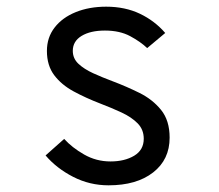

<svg xmlns="http://www.w3.org/2000/svg" viewBox="-20 -543 656 575"><path d="M305 12Q248.6 12 199 -13.4Q149.4 -38.9 116.5 -77.5L172.2 -127Q195.5 -101.1 231.9 -80.3Q268.2 -59.5 311 -59.5Q353 -59.5 381.8 -76.6Q410.5 -93.8 410.5 -127.5Q410.5 -155 392.2 -173.6Q373.9 -192.2 344.2 -206Q314.6 -219.8 280.5 -232.8Q236.9 -249.6 200.5 -269.3Q164.1 -289 142.3 -317.9Q120.5 -346.9 120.5 -390.5Q120.5 -430.9 143.6 -460.6Q166.6 -490.4 206.9 -506.7Q247.1 -523 298 -523Q354.6 -523 399.1 -501.8Q443.6 -480.5 474.8 -444.2L420.8 -399Q400.9 -418 369.7 -434.8Q338.5 -451.5 294.2 -451.5Q250.8 -451.5 224.4 -435.5Q198 -419.5 198 -390.8Q198 -367.8 215 -351.9Q232 -336 259.2 -323.6Q286.5 -311.2 317.8 -299.5Q358.4 -284.2 397.6 -264.8Q436.8 -245.4 462.4 -213.8Q488 -182.2 488 -130.8Q488 -65.1 438.6 -26.6Q389.2 12 305 12Z"/></svg>

Font: Overpass Mono Light
Style: Regular
Weight: 300
Monospace: yes
Designer: Delve Withrington, Dave Bailey
Foundry: Delve Fonts LLC
Version: Version 4.000